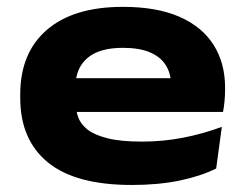

<svg xmlns="http://www.w3.org/2000/svg" viewBox="-20 -521 715 560"><path d="M364.5 18.5Q200 18.5 119.5 -47.5Q39 -113.5 39 -235.5V-245.5Q39 -367 116.8 -434Q194.5 -501 338.5 -501Q437.5 -501 503.5 -472Q569.5 -443 603 -390Q636.5 -337 636.5 -265.5V-259.5Q636.5 -243 634.8 -225Q633 -207 630.5 -194.5H473Q476 -213 477.5 -235Q479 -257 479 -272Q479 -306.5 463.5 -331Q448 -355.5 417 -368.5Q386 -381.5 338.5 -381.5Q269.5 -381.5 235 -351.8Q200.5 -322 200.5 -270.5V-253L201.5 -240.5V-215.5Q201.5 -197 208.5 -178Q215.5 -159 235.2 -143.2Q255 -127.5 293.2 -117.8Q331.5 -108 393.5 -108Q455 -108 513.2 -119.2Q571.5 -130.5 627 -151L610.5 -29.5Q565 -7 503.2 5.8Q441.5 18.5 364.5 18.5ZM116.5 -194.5V-293H597.5V-194.5Z"/></svg>

Font: Anek Latin Expanded
Style: Bold
Weight: 700
Width: 7
Designer: Yesha Goshar
Foundry: Ek Type
Version: Version 1.003